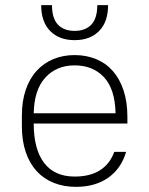

<svg xmlns="http://www.w3.org/2000/svg" viewBox="-20 -720 580 746"><path d="M275 6Q228 6 189 -9.5Q150 -25 122.5 -55Q95 -85 80 -129Q65 -173 65 -230V-270Q65 -327 80 -371Q95 -415 122.5 -445Q150 -475 187.5 -490.5Q225 -506 270 -506Q315 -506 353 -490.5Q391 -475 418 -444.5Q445 -414 460 -369Q475 -324 475 -265V-240H111Q111 -140 151.5 -87Q192 -34 270 -34Q330 -34 368.5 -58.5Q407 -83 424 -130H470Q451 -65 400.5 -29.5Q350 6 275 6ZM270 -466Q200 -466 156.5 -419Q113 -372 111 -280H429Q427 -374 384 -420Q341 -466 270 -466ZM270 -564Q210 -564 175 -599.5Q140 -635 140 -700H182Q182 -649 205 -624.5Q228 -600 270 -600Q312 -600 335 -624.5Q358 -649 358 -700H400Q400 -635 365 -599.5Q330 -564 270 -564Z"/></svg>

Font: PT Root UI Light
Style: Regular
Weight: 300
Designer: Vitaly Kuzmin
Foundry: ParaType Ltd.
Version: Version 2.000G